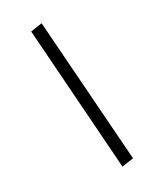

<svg xmlns="http://www.w3.org/2000/svg" viewBox="-224 -875 880 1053"><g transform="rotate(-30 216.0 -348.5)"><path d="M296 92 223 103 160 -789 232 -800Z"/></g></svg>

Font: Fira Sans Compressed
Style: Italic
Weight: 400
Width: 1
Italic angle: -8°
Designer: bBox Type GmbH & Carrois Corporate GbR & Edenspiekermann AG
Foundry: bBox Type GmbH & Carrois Corporate GbR & Edenspiekermann AG
Version: Version 4.301